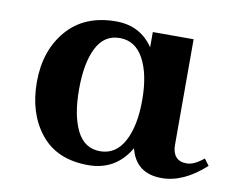

<svg xmlns="http://www.w3.org/2000/svg" viewBox="-64 -598 857 695"><g transform="rotate(10 365.0 -250.0)"><path d="M597 -500V-111Q597 -84 610 -68.5Q623 -53 650 -53Q677 -53 712 -82L730 -58Q650 15 570 15Q475 15 453 -74Q401 15 300 15Q185 15 125 -59.5Q65 -134 65 -249.5Q65 -365 129.5 -440Q194 -515 310 -515Q399 -515 447 -444V-500ZM248 -402Q220 -346 220 -250Q220 -154 248 -98Q276 -42 333.5 -42Q391 -42 421.5 -98.5Q452 -155 452 -250Q452 -345 421.5 -401.5Q391 -458 333.5 -458Q276 -458 248 -402Z"/></g></svg>

Font: Croissant One
Style: Regular
Weight: 400
Designer: Eduardo Rodriguez Tunni
Foundry: Eduardo Rodriguez Tunni
Version: Version 1.001